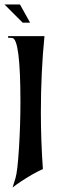

<svg xmlns="http://www.w3.org/2000/svg" viewBox="-21 -768 298 855"><path d="M113 -667H80L-1 -748H68ZM177 -607Q161 -446 161 -269Q161 -142 170 -15Q149 -6 121 10Q68 41 35 67L48 25Q57 -4 63.5 -108.5Q70 -213 70 -314Q70 -597 33 -599L15 -600V-607Z"/></svg>

Font: Roman Uncial Modern
Style: Medium
Weight: 500
Version: Version 001.000